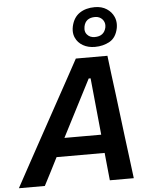

<svg xmlns="http://www.w3.org/2000/svg" viewBox="-92 -1050 867 1102"><g transform="rotate(-5 342.0 -499.0)"><path d="M-28.5 0Q3 -58 38 -122Q73 -185.5 104.5 -243.5L238.5 -487.5Q273 -550.5 302.5 -604Q331.5 -657.5 362 -713H544Q550.5 -658.5 557.2 -605.5Q564 -552.5 572.5 -487L603 -240.5Q610.5 -182.5 618.5 -119.5Q626.5 -56.5 633.5 0H495.5Q491.5 -38.5 487.5 -79L479.5 -159H202.5Q182.5 -119 161.8 -78.8Q141 -38.5 121 0ZM425.5 -592.5 257 -265H469L436.5 -592.5ZM477.5 -770Q438 -770 408.8 -786.8Q379.5 -803.5 366.5 -832.5Q358 -850.5 358 -872.5Q358 -885 361 -899Q372.5 -949.5 408 -973.5Q443.5 -997.5 495.5 -997.5Q535.5 -997.5 563.8 -979.2Q592 -961 605 -931.5Q613.5 -912 613.5 -890Q613.5 -879 611.5 -867.5Q600.5 -812.5 562.8 -791.2Q525 -770 477.5 -770ZM481 -826.5Q535.5 -826.5 546.5 -877Q547.5 -883 547.5 -889Q547.5 -907 535.5 -922Q519 -941 492.5 -941Q437.5 -941 427.5 -891.5Q426 -883.5 426 -876.5Q426 -858 437.5 -845Q453.5 -826.5 481 -826.5Z"/></g></svg>

Font: Heraclito SemiBold
Style: Italic
Weight: 600
Italic angle: -12°
Designer: Kostas Bartsokas (font) & Cristiano Sobral (main changes)
Foundry: Kostas Bartsokas (font) & Cristiano Sobral (main changes)
Version: Version 1.00;July 8, 2020;FontCreator 13.0.0.2655 64-bit